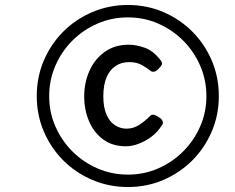

<svg xmlns="http://www.w3.org/2000/svg" viewBox="-20 -818 945 773"><path d="M495 -65Q419 -65 352 -93.5Q285 -122 235 -172Q185 -222 156.5 -288.5Q128 -355 128 -431Q128 -508 156.5 -574.5Q185 -641 235 -691Q285 -741 352 -769.5Q419 -798 495 -798Q571 -798 637.5 -769.5Q704 -741 754 -691Q804 -641 832.5 -574.5Q861 -508 861 -431Q861 -355 832.5 -288.5Q804 -222 754 -172Q704 -122 637.5 -93.5Q571 -65 495 -65ZM495 -115Q560 -115 617 -140Q674 -165 717.5 -208.5Q761 -252 786 -309Q811 -366 811 -431Q811 -496 786 -553.5Q761 -611 717.5 -654.5Q674 -698 617 -723Q560 -748 495 -748Q430 -748 372.5 -723Q315 -698 271.5 -654.5Q228 -611 203 -553.5Q178 -496 178 -431Q178 -366 203 -309Q228 -252 271.5 -208.5Q315 -165 372.5 -140Q430 -115 495 -115ZM487 -229Q433 -229 395.5 -256.5Q358 -284 338.5 -330Q319 -376 319 -430Q319 -485 340 -532.5Q361 -580 401.5 -609Q442 -638 498 -638Q529 -638 563.5 -625.5Q598 -613 627 -575Q635 -565 631 -557Q627 -549 619 -542Q610 -531 600.5 -529.5Q591 -528 586 -533Q570 -546 549.5 -557Q529 -568 500 -568Q469 -568 445.5 -552.5Q422 -537 409 -506.5Q396 -476 396 -430Q396 -385 409 -356Q422 -327 443.5 -313.5Q465 -300 489 -300Q518 -300 542.5 -316.5Q567 -333 585 -352Q592 -358 601 -355.5Q610 -353 621 -345Q630 -340 634 -331.5Q638 -323 634 -317Q615 -286 589 -267Q563 -248 536.5 -238.5Q510 -229 487 -229Z"/></svg>

Font: Playwrite AT
Style: Italic
Weight: 400
Italic angle: -13.0072°
Designer: Veronika Burian, José Scaglione
Foundry: TypeTogether
Version: Version 1.002